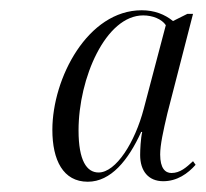

<svg xmlns="http://www.w3.org/2000/svg" viewBox="-20 -740 401 374"><path d="M151 -386C196 -386 230 -428 255 -483H257C254 -470 253 -448 253 -438C253 -407 269 -387 298 -387C325 -387 346 -402 361 -419L356 -426C343 -414 331 -403 314 -403C302 -403 292 -412 292 -439C292 -458 298 -485 306 -519L356 -713H345L317 -699C301 -712 281 -720 256 -720C151 -720 82 -588 82 -487C82 -428 103 -386 151 -386ZM172 -404C149 -404 133 -427 133 -486C133 -588 186 -710 259 -710C277 -710 295 -703 303 -691L260 -528C243 -463 206 -404 172 -404Z"/></svg>

Font: Noto Serif Display Condensed Light
Style: Italic
Weight: 300
Width: 3
Italic angle: -12°
Designer: Monotype Design Team
Foundry: Monotype Imaging Inc.
Version: Version 2.009